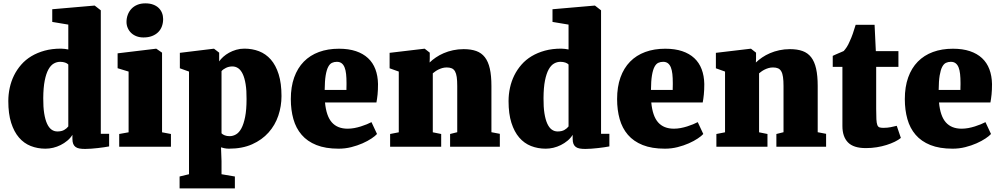

<svg xmlns="http://www.w3.org/2000/svg" viewBox="-20 -853 5812 1116"><path d="M244.1 11.2Q198.2 11.2 158.7 -4.4Q119.1 -20 90.3 -53.5Q61.5 -86.9 44.9 -139.2Q28.3 -191.4 28.3 -265.1Q28.3 -304.7 36.6 -342.8Q44.9 -380.9 61.5 -414.6Q78.1 -448.2 103.3 -477.1Q128.4 -505.9 162.6 -526.4Q196.8 -546.9 239.5 -558.6Q282.2 -570.3 334.5 -570.3Q345.2 -570.3 356.2 -568.8Q367.2 -567.4 377 -565.4V-710L283.7 -725.6V-799.3L525.9 -820.3H530.8L565.9 -793V-75.2H614.3V-2Q602.1 0.5 585 2.9Q567.9 5.4 548.8 7.6Q529.8 9.8 510.5 11.2Q491.2 12.7 475.1 12.7Q456.1 12.7 442.1 10.3Q428.2 7.8 419.2 1.2Q410.2 -5.4 405.5 -16.8Q400.9 -28.3 400.9 -46.9V-69.3Q389.2 -50.3 371.3 -35.4Q353.5 -20.5 332.5 -10Q311.5 0.5 288.8 5.9Q266.1 11.2 244.1 11.2ZM313.5 -88.9Q337.9 -88.9 353 -97.7Q368.2 -106.4 377 -118.2V-478Q371.1 -484.9 358.4 -489.3Q345.7 -493.7 329.6 -493.7Q310.1 -493.7 292.5 -483.6Q274.9 -473.6 261.5 -449.5Q248 -425.3 240 -384.8Q231.9 -344.2 231.4 -282.7Q231 -231.4 236.8 -194.6Q242.7 -157.7 253.4 -134.3Q264.2 -110.8 279.3 -99.9Q294.4 -88.9 313.5 -88.9Z M672.9 -74.2 727.5 -84V-437L663.6 -456.5V-543L886.2 -569.8H888.7L921.9 -546.9V-84L973.6 -74.2V0H672.9ZM813.5 -635.3Q792 -635.3 773.9 -642.1Q755.9 -648.9 742.9 -661.1Q730 -673.3 722.7 -689.9Q715.3 -706.5 715.3 -725.6Q715.3 -748 722.9 -767.8Q730.5 -787.6 744.4 -802.2Q758.3 -816.9 778.6 -825.2Q798.8 -833.5 824.7 -833.5H825.2Q850.6 -833.5 869.9 -826.4Q889.2 -819.3 902.1 -806.9Q915 -794.4 921.6 -777.8Q928.2 -761.2 928.2 -742.2Q928.2 -719.7 921.1 -700.2Q914.1 -680.7 899.7 -666.3Q885.3 -651.9 863.8 -643.6Q842.3 -635.3 814 -635.3H813.5Z M1078.6 159.7V-437L1025.4 -456.1V-545.9L1221.7 -569.8H1224.1L1253.9 -546.9V-496.1Q1263.2 -509.8 1277.8 -522.9Q1292.5 -536.1 1311.5 -546.6Q1330.6 -557.1 1353 -563.7Q1375.5 -570.3 1400.4 -570.3Q1446.3 -570.3 1485.6 -555.2Q1524.9 -540 1554 -507.1Q1583 -474.1 1599.6 -421.6Q1616.2 -369.1 1616.2 -294.9Q1616.2 -235.8 1597.7 -180.7Q1579.1 -125.5 1541 -82.8Q1502.9 -40 1445.6 -14.4Q1388.2 11.2 1310.5 11.2Q1296.9 11.2 1283.9 8.5Q1271 5.9 1264.6 3.4L1267.6 83V159.7L1345.2 172.9V242.2H1023.9V172.9ZM1267.6 -78.1Q1273.9 -71.3 1286.1 -66.4Q1298.3 -61.5 1314.5 -61.5Q1334 -61.5 1351.8 -71.8Q1369.6 -82 1383.1 -106.9Q1396.5 -131.8 1404.8 -173.3Q1413.1 -214.8 1413.1 -277.3Q1413.6 -327.6 1407.7 -363.5Q1401.9 -399.4 1391.1 -422.4Q1380.4 -445.3 1365 -456.1Q1349.6 -466.8 1330.6 -466.8Q1310.5 -466.8 1293.5 -458.5Q1276.4 -450.2 1267.6 -439.5Z M1670.4 -276.9Q1670.4 -348.1 1689.9 -402.8Q1709.5 -457.5 1745.8 -494.6Q1782.2 -531.7 1834 -550.8Q1885.7 -569.8 1950.2 -569.8Q2006.3 -569.8 2048.6 -555.7Q2090.8 -541.5 2119.1 -515.1Q2147.5 -488.8 2161.9 -450.7Q2176.3 -412.6 2177.2 -364.7Q2177.2 -329.1 2174.6 -303.5Q2171.9 -277.8 2168 -257.3H1869.1Q1876.5 -178.2 1908.9 -141.6Q1941.4 -105 2000.5 -105Q2019.5 -105 2039.3 -108.6Q2059.1 -112.3 2077.6 -118.2Q2096.2 -124 2112.1 -130.6Q2127.9 -137.2 2139.2 -143.1L2171.4 -74.2Q2161.1 -62.5 2139.2 -47.9Q2117.2 -33.2 2087.4 -20Q2057.6 -6.8 2022 2.2Q1986.3 11.2 1948.2 11.2Q1872.1 11.2 1819.1 -10Q1766.1 -31.2 1733.2 -69.6Q1700.2 -107.9 1685.3 -160.9Q1670.4 -213.9 1670.4 -276.9ZM1993.7 -330.1Q1993.7 -333.5 1993.7 -339.1Q1993.7 -344.7 1993.9 -350.6Q1994.1 -356.4 1994.1 -362.1Q1994.1 -367.7 1994.1 -371.1Q1994.1 -399.9 1991.7 -422.6Q1989.3 -445.3 1982.9 -461.2Q1976.6 -477.1 1965.6 -485.4Q1954.6 -493.7 1938 -493.7Q1922.4 -493.7 1909.7 -487.8Q1897 -481.9 1887.7 -464.4Q1878.4 -446.8 1873 -414.8Q1867.7 -382.8 1867.2 -330.1Z M2247.6 -74.2 2297.9 -84V-437L2244.6 -456.1V-545.9L2446.3 -569.8H2448.7L2478 -546.9V-513.2L2477.1 -489.7Q2492.7 -504.9 2513.4 -519Q2534.2 -533.2 2559.1 -543.9Q2584 -554.7 2613.3 -561Q2642.6 -567.4 2674.8 -567.4Q2717.8 -567.4 2748.3 -556.4Q2778.8 -545.4 2798.3 -520.3Q2817.9 -495.1 2827.1 -454.1Q2836.4 -413.1 2836.4 -353.5V-84.5L2885.3 -75.2V0H2596.2V-74.2L2637.7 -84.5V-353Q2637.7 -384.3 2634.8 -405Q2631.8 -425.8 2624.8 -438.2Q2617.7 -450.7 2606 -455.8Q2594.2 -460.9 2576.7 -460.9Q2562.5 -460.9 2550.3 -457.3Q2538.1 -453.6 2527.8 -448.5Q2517.6 -443.4 2509.5 -437.5Q2501.5 -431.6 2495.6 -426.8V-84L2544.4 -74.2V0H2247.6Z M3151.9 11.2Q3106 11.2 3066.4 -4.4Q3026.9 -20 2998 -53.5Q2969.2 -86.9 2952.6 -139.2Q2936 -191.4 2936 -265.1Q2936 -304.7 2944.3 -342.8Q2952.6 -380.9 2969.2 -414.6Q2985.8 -448.2 3011 -477.1Q3036.1 -505.9 3070.3 -526.4Q3104.5 -546.9 3147.2 -558.6Q3189.9 -570.3 3242.2 -570.3Q3252.9 -570.3 3263.9 -568.8Q3274.9 -567.4 3284.7 -565.4V-710L3191.4 -725.6V-799.3L3433.6 -820.3H3438.5L3473.6 -793V-75.2H3522V-2Q3509.8 0.5 3492.7 2.9Q3475.6 5.4 3456.5 7.6Q3437.5 9.8 3418.2 11.2Q3398.9 12.7 3382.8 12.7Q3363.8 12.7 3349.9 10.3Q3335.9 7.8 3326.9 1.2Q3317.9 -5.4 3313.2 -16.8Q3308.6 -28.3 3308.6 -46.9V-69.3Q3296.9 -50.3 3279.1 -35.4Q3261.2 -20.5 3240.2 -10Q3219.2 0.5 3196.5 5.9Q3173.8 11.2 3151.9 11.2ZM3221.2 -88.9Q3245.6 -88.9 3260.7 -97.7Q3275.9 -106.4 3284.7 -118.2V-478Q3278.8 -484.9 3266.1 -489.3Q3253.4 -493.7 3237.3 -493.7Q3217.8 -493.7 3200.2 -483.6Q3182.6 -473.6 3169.2 -449.5Q3155.8 -425.3 3147.7 -384.8Q3139.6 -344.2 3139.2 -282.7Q3138.7 -231.4 3144.5 -194.6Q3150.4 -157.7 3161.1 -134.3Q3171.9 -110.8 3187 -99.9Q3202.1 -88.9 3221.2 -88.9Z M3566.9 -276.9Q3566.9 -348.1 3586.4 -402.8Q3606 -457.5 3642.3 -494.6Q3678.7 -531.7 3730.5 -550.8Q3782.2 -569.8 3846.7 -569.8Q3902.8 -569.8 3945.1 -555.7Q3987.3 -541.5 4015.6 -515.1Q4043.9 -488.8 4058.3 -450.7Q4072.8 -412.6 4073.7 -364.7Q4073.7 -329.1 4071 -303.5Q4068.4 -277.8 4064.5 -257.3H3765.6Q3772.9 -178.2 3805.4 -141.6Q3837.9 -105 3897 -105Q3916 -105 3935.8 -108.6Q3955.6 -112.3 3974.1 -118.2Q3992.7 -124 4008.5 -130.6Q4024.4 -137.2 4035.6 -143.1L4067.9 -74.2Q4057.6 -62.5 4035.6 -47.9Q4013.7 -33.2 3983.9 -20Q3954.1 -6.8 3918.5 2.2Q3882.8 11.2 3844.7 11.2Q3768.6 11.2 3715.6 -10Q3662.6 -31.2 3629.6 -69.6Q3596.7 -107.9 3581.8 -160.9Q3566.9 -213.9 3566.9 -276.9ZM3890.1 -330.1Q3890.1 -333.5 3890.1 -339.1Q3890.1 -344.7 3890.4 -350.6Q3890.6 -356.4 3890.6 -362.1Q3890.6 -367.7 3890.6 -371.1Q3890.6 -399.9 3888.2 -422.6Q3885.7 -445.3 3879.4 -461.2Q3873 -477.1 3862.1 -485.4Q3851.1 -493.7 3834.5 -493.7Q3818.8 -493.7 3806.2 -487.8Q3793.5 -481.9 3784.2 -464.4Q3774.9 -446.8 3769.5 -414.8Q3764.2 -382.8 3763.7 -330.1Z M4144 -74.2 4194.3 -84V-437L4141.1 -456.1V-545.9L4342.8 -569.8H4345.2L4374.5 -546.9V-513.2L4373.5 -489.7Q4389.2 -504.9 4409.9 -519Q4430.7 -533.2 4455.6 -543.9Q4480.5 -554.7 4509.8 -561Q4539.1 -567.4 4571.3 -567.4Q4614.3 -567.4 4644.8 -556.4Q4675.3 -545.4 4694.8 -520.3Q4714.4 -495.1 4723.6 -454.1Q4732.9 -413.1 4732.9 -353.5V-84.5L4781.7 -75.2V0H4492.7V-74.2L4534.2 -84.5V-353Q4534.2 -384.3 4531.2 -405Q4528.3 -425.8 4521.2 -438.2Q4514.2 -450.7 4502.4 -455.8Q4490.7 -460.9 4473.1 -460.9Q4459 -460.9 4446.8 -457.3Q4434.6 -453.6 4424.3 -448.5Q4414.1 -443.4 4406 -437.5Q4397.9 -431.6 4392.1 -426.8V-84L4440.9 -74.2V0H4144Z M4876.5 -464.4H4820.3V-528.3Q4820.3 -528.3 4825 -530.5Q4829.6 -532.7 4836.7 -535.9Q4843.8 -539.1 4852.3 -542.7Q4860.8 -546.4 4867.9 -549.3Q4875 -552.2 4879.6 -554.4Q4884.3 -556.6 4884.3 -556.6Q4893.1 -566.4 4901.9 -579.6Q4910.6 -592.8 4918.9 -612.8Q4928.7 -633.3 4936.8 -656.7Q4944.8 -680.2 4953.6 -709H5063.5L5070.8 -555.7H5202.1V-464.4H5072.8V-219.7Q5072.8 -181.6 5074 -159.7Q5075.2 -137.7 5079.3 -126.7Q5083.5 -115.7 5091.8 -112.8Q5100.1 -109.9 5114.3 -109.9H5114.7Q5138.2 -109.9 5157.2 -113.8Q5176.3 -117.7 5191.9 -121.6H5192.4L5216.3 -51.3Q5202.1 -39.6 5180.7 -29.1Q5159.2 -18.6 5132.8 -10.3Q5106.4 -2 5076.2 2.9Q5045.9 7.8 5013.2 7.8H5012.2Q4940.9 7.8 4908.7 -25.4Q4876.5 -58.6 4876.5 -120.6Z M5239.3 -276.9Q5239.3 -348.1 5258.8 -402.8Q5278.3 -457.5 5314.7 -494.6Q5351.1 -531.7 5402.8 -550.8Q5454.6 -569.8 5519 -569.8Q5575.2 -569.8 5617.4 -555.7Q5659.7 -541.5 5688 -515.1Q5716.3 -488.8 5730.7 -450.7Q5745.1 -412.6 5746.1 -364.7Q5746.1 -329.1 5743.4 -303.5Q5740.7 -277.8 5736.8 -257.3H5438Q5445.3 -178.2 5477.8 -141.6Q5510.3 -105 5569.3 -105Q5588.4 -105 5608.2 -108.6Q5627.9 -112.3 5646.5 -118.2Q5665 -124 5680.9 -130.6Q5696.8 -137.2 5708 -143.1L5740.2 -74.2Q5730 -62.5 5708 -47.9Q5686 -33.2 5656.2 -20Q5626.5 -6.8 5590.8 2.2Q5555.2 11.2 5517.1 11.2Q5440.9 11.2 5387.9 -10Q5335 -31.2 5302 -69.6Q5269 -107.9 5254.2 -160.9Q5239.3 -213.9 5239.3 -276.9ZM5562.5 -330.1Q5562.5 -333.5 5562.5 -339.1Q5562.5 -344.7 5562.7 -350.6Q5563 -356.4 5563 -362.1Q5563 -367.7 5563 -371.1Q5563 -399.9 5560.5 -422.6Q5558.1 -445.3 5551.8 -461.2Q5545.4 -477.1 5534.4 -485.4Q5523.4 -493.7 5506.8 -493.7Q5491.2 -493.7 5478.5 -487.8Q5465.8 -481.9 5456.5 -464.4Q5447.3 -446.8 5441.9 -414.8Q5436.5 -382.8 5436 -330.1Z"/></svg>

Font: Merriweather UltraBold
Style: Regular
Weight: 900
Designer: Eben Sorkin ( sorkintype@gmail.com )
Foundry: Eben Sorkin
Version: Version 1.570; ttfautohint (v1.3) -l 8 -r 32 -G 0 -x 0 -H 60